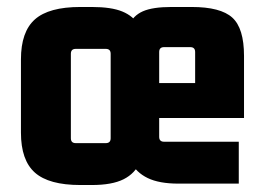

<svg xmlns="http://www.w3.org/2000/svg" viewBox="-20 -520 754 550"><path d="M283 -380H197Q183 -380 183 -366V-124Q183 -110 197 -110H283Q297 -110 297 -124V-366Q297 -380 283 -380ZM354 -57H382Q367 -23 334 -6.5Q301 10 243 10H210Q120 10 80 -25.5Q40 -61 40 -140V-350Q40 -429 80 -464.5Q120 -500 210 -500H243Q299 -500 330.5 -487Q362 -474 377 -448H350Q361 -475 389 -487.5Q417 -500 471 -500H529Q612 -500 645.5 -469.5Q679 -439 679 -360V-182H420V-282H539V-371Q539 -385 525 -385H450Q436 -385 436 -371V-128Q436 -114 450 -114H664V6H491Q436 6 403 -10Q370 -26 354 -57Z"/></svg>

Font: Gemunu Libre ExtraLight ExtraBold
Style: Regular
Weight: 800
Version: Version 1.100